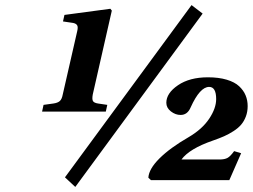

<svg xmlns="http://www.w3.org/2000/svg" viewBox="-20 -715 1003 762"><path d="M568.8 -9.8Q570.8 -44.4 613 -86.4Q655.3 -128.4 729 -170.9Q782.2 -202.1 810.1 -243.7Q837.9 -285.2 837.9 -321.8Q837.9 -370.1 810.1 -370.1Q773.4 -370.1 736.8 -289.1Q724.1 -258.8 696.8 -258.8Q676.3 -258.8 658.2 -272.9Q640.1 -287.1 640.1 -307.1Q640.1 -345.2 686.3 -376.7Q732.4 -408.2 805.2 -408.2Q848.1 -408.2 879.9 -398.7Q911.6 -389.2 929.2 -372.6Q946.8 -356 954.8 -336.4Q962.9 -316.9 962.9 -293.9Q962.9 -271.5 955.8 -252.7Q948.7 -233.9 937 -220.2Q925.3 -206.5 906.7 -194.6Q888.2 -182.6 869.4 -174.3Q850.6 -166 825.2 -157.2Q731.9 -125 700.2 -82H851.1Q871.6 -82 883.1 -88.4Q894.5 -94.7 909.2 -115.2L937 -106.9L890.1 0H579.1ZM147 -272 152.8 -298.8 191.9 -304.2Q209 -306.6 217.3 -314Q225.6 -321.3 229 -339.8L286.1 -589.8Q290.5 -606.9 286.4 -614.3Q282.2 -621.6 270 -624L230 -629.9L235.8 -655.8L418 -680.2L423.8 -672.9L348.1 -339.8Q344.7 -320.8 349.1 -313.7Q353.5 -306.6 369.1 -304.2L405.8 -298.8L399.9 -272ZM237.8 -11.2 740.2 -694.8 784.2 -661.1 278.8 26.9Z"/></svg>

Font: Linguistics Pro
Style: Bold Italic
Weight: 700
Italic angle: -12°
Designer: Stefan Peev, Context Ltd
Foundry: Stefan Peev, Context Ltd
Version: Version 001.000